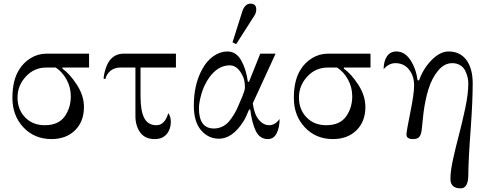

<svg xmlns="http://www.w3.org/2000/svg" viewBox="-20 -750 2670 1052"><path d="M468 -456V-380H322V-374Q362 -346 401 -286Q440 -226 440 -164Q440 -84 391 -36Q342 12 262 12Q169 12 108.5 -52Q48 -116 48 -214Q48 -309 84 -367Q108 -407 148 -431.5Q188 -456 235 -456ZM225 -64Q300 -64 334 -111.5Q368 -159 368 -222Q368 -272 344.5 -314.5Q321 -357 285 -380H235Q167 -380 121.5 -330.5Q76 -281 76 -216Q76 -150 117.5 -107Q159 -64 225 -64Z M944 -456V-380H750V-222Q750 -142 770.5 -103Q791 -64 837 -64Q883 -64 902 -130Q916 -112 916 -82Q916 -42 893 -15Q870 12 828 12Q774 12 748 -24.5Q722 -61 722 -114V-380H640Q608 -380 586 -362.5Q564 -345 558 -318H548Q548 -341 559 -374Q570 -407 586 -425Q614 -456 658 -456Z M1352 -730Q1384 -730 1384 -699Q1384 -688 1381 -679Q1378 -670 1373 -663Q1368 -656 1362 -646L1274 -508L1254 -518L1304 -676Q1309 -693 1313.5 -702.5Q1318 -712 1328 -721Q1338 -730 1352 -730ZM1180 10Q1122 10 1082 -36Q1042 -82 1042 -172Q1042 -286 1087 -369Q1112 -416 1149 -442Q1186 -468 1226 -468Q1273 -468 1300.5 -421Q1328 -374 1338 -303L1344 -301L1406 -456H1490L1365 -184Q1373 -124 1398 -94Q1423 -64 1455 -64Q1487 -64 1512 -98Q1512 -52 1496 -20Q1480 12 1448 12Q1404 12 1382.5 -30.5Q1361 -73 1351 -150H1345Q1327 -105 1312 -82Q1252 10 1180 10ZM1152 -46Q1177 -46 1198.5 -56.5Q1220 -67 1235 -85Q1250 -103 1263.5 -125.5Q1277 -148 1287 -173Q1297 -198 1308 -222Q1322 -256 1322 -270Q1322 -306 1312 -329Q1284 -392 1239 -392Q1175 -392 1127 -326Q1098 -285 1084 -236.5Q1070 -188 1070 -157Q1070 -46 1152 -46Z M2010 -456V-380H1864V-374Q1904 -346 1943 -286Q1982 -226 1982 -164Q1982 -84 1933 -36Q1884 12 1804 12Q1711 12 1650.5 -52Q1590 -116 1590 -214Q1590 -309 1626 -367Q1650 -407 1690 -431.5Q1730 -456 1777 -456ZM1767 -64Q1842 -64 1876 -111.5Q1910 -159 1910 -222Q1910 -272 1886.5 -314.5Q1863 -357 1827 -380H1777Q1709 -380 1663.5 -330.5Q1618 -281 1618 -216Q1618 -150 1659.5 -107Q1701 -64 1767 -64Z M2207 -12Q2207 -30 2228 -133Q2249 -236 2249 -282Q2249 -334 2221 -369Q2193 -404 2146 -404Q2111 -404 2082 -371Q2082 -414 2100 -441Q2118 -468 2152 -468Q2197 -468 2228 -422Q2259 -376 2268 -311L2276 -309Q2298 -373 2344.5 -420.5Q2391 -468 2438 -468Q2500 -468 2535 -422Q2570 -375 2570 -293Q2570 -201 2560 -58Q2546 131 2546 207Q2546 282 2504 282Q2448 282 2448 230Q2448 186 2463.5 117Q2479 48 2494 -8Q2511 -72 2528.5 -154Q2546 -236 2546 -292Q2546 -309 2542 -326.5Q2538 -344 2529 -362.5Q2520 -381 2501.5 -392.5Q2483 -404 2458 -404Q2414 -404 2380 -362.5Q2346 -321 2327.5 -261Q2309 -201 2300 -128Q2294 -78 2291.5 -47Q2289 -16 2279 -2Q2269 12 2244 12Q2207 12 2207 -12Z"/></svg>

Font: Old Standard TT
Style: Regular
Weight: 400
Designer: Alexey Kryukov <alexios@thessalonica.org.ru>
Version: Version 1.0